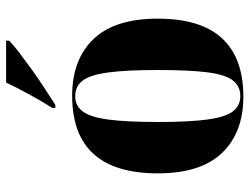

<svg xmlns="http://www.w3.org/2000/svg" viewBox="-114 -692 816 628"><g transform="rotate(-90 294.0 -378.0)"><path d="M292 10Q175 10 108 -59.5Q41 -129 41 -270Q41 -550 295 -550Q413 -550 480 -480.5Q547 -411 547 -270Q547 -129 482.5 -59.5Q418 10 292 10ZM294 0Q326 0 345 -24.5Q364 -49 371.5 -108Q379 -167 379 -270Q379 -373 371 -432Q363 -491 344.5 -515.5Q326 -540 293 -540Q262 -540 243.5 -515.5Q225 -491 217 -432Q209 -373 209 -270Q209 -167 217 -108Q225 -49 243.5 -24.5Q262 0 294 0ZM255 -615Q275 -646 298.5 -689Q322 -732 338 -766H475V-756Q462 -743 436.5 -723.5Q411 -704 380.5 -682Q350 -660 319 -640Q288 -620 265 -605H255Z"/></g></svg>

Font: Noto Serif Display SemiCondensed ExtraBold
Style: Regular
Weight: 800
Width: 4
Designer: Monotype Design Team
Foundry: Monotype Imaging Inc.
Version: Version 2.009